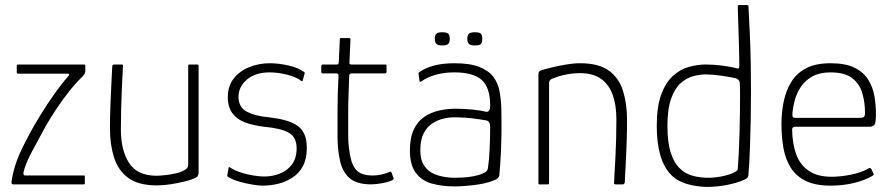

<svg xmlns="http://www.w3.org/2000/svg" viewBox="-20 -726 3508 756"><path d="M25 -9Q34 -73 65.5 -138.5Q97 -204 138 -271Q167 -318 195.5 -358Q224 -398 248 -425Q252 -430 252.5 -432.5Q253 -435 246 -436H51Q49 -436 47.5 -437.5Q46 -439 46 -440V-467Q46 -470 47.5 -471Q49 -472 51 -472H310Q315 -472 315.5 -470.5Q316 -469 316 -465V-446Q316 -441 312 -434Q308 -427 304 -424Q279 -400 252 -366Q225 -332 201 -295.5Q177 -259 158 -226Q129 -173 105 -127.5Q81 -82 73 -50Q72 -46 72.5 -40.5Q73 -35 80 -35H310Q312 -35 313 -34.5Q314 -34 314 -31V-5Q314 -2 313 -1Q312 0 309 0H32Q29 0 27 -2Q25 -4 25 -9Z M598 4Q525 4 485 -25.5Q445 -55 429 -106Q413 -157 413 -219Q413 -270 415 -319Q417 -368 419 -407Q421 -446 422 -465Q423 -470 425.5 -471Q428 -472 433 -472H456Q462 -472 463.5 -471Q465 -470 464 -464Q464 -456 462.5 -431Q461 -406 459.5 -370.5Q458 -335 457 -294.5Q456 -254 456 -215Q456 -134 488.5 -84Q521 -34 597 -34Q606 -34 626.5 -36Q647 -38 668.5 -42.5Q690 -47 705.5 -55.5Q721 -64 721 -75V-467Q721 -469 722 -470.5Q723 -472 724 -472H757Q759 -472 760.5 -471Q762 -470 762 -467V-48Q762 -36 756.5 -30.5Q751 -25 733 -19Q726 -16 703.5 -10.5Q681 -5 652 -0.5Q623 4 598 4Z M880 -65Q880 -68 882 -68Q884 -68 887 -66Q903 -55 927.5 -47Q952 -39 977.5 -35Q1003 -31 1020 -31Q1053 -31 1082 -42.5Q1111 -54 1129.5 -78.5Q1148 -103 1148 -142Q1148 -186 1117 -203.5Q1086 -221 1019 -227Q978 -232 946 -243.5Q914 -255 895.5 -279.5Q877 -304 877 -343Q877 -387 900 -416.5Q923 -446 961 -461.5Q999 -477 1042 -477Q1077 -477 1116.5 -468Q1156 -459 1178 -442Q1180 -440 1180 -439Q1180 -438 1179 -435L1172 -409Q1170 -404 1164 -409Q1146 -423 1110 -432Q1074 -441 1042 -441Q985 -441 952 -412.5Q919 -384 919 -345Q919 -304 951.5 -286.5Q984 -269 1040 -264Q1075 -260 1102.5 -252.5Q1130 -245 1149.5 -232Q1169 -219 1178.5 -197.5Q1188 -176 1188 -143Q1188 -101 1173 -72.5Q1158 -44 1132 -27Q1106 -10 1075.5 -2.5Q1045 5 1014 5Q1000 5 975 1Q950 -3 923.5 -10.5Q897 -18 879 -29Q876 -31 875 -32Q874 -33 875 -36Z M1442 0Q1384 0 1355.5 -25.5Q1327 -51 1318 -97Q1309 -140 1309 -187.5Q1309 -235 1309 -287Q1309 -323 1310 -358Q1311 -393 1313 -428Q1313 -437 1305 -437H1249Q1248 -437 1246.5 -439Q1245 -441 1245 -442V-467Q1245 -468 1246.5 -470Q1248 -472 1250 -472H1305Q1310 -472 1311.5 -473.5Q1313 -475 1314 -481L1318 -571Q1318 -576 1322 -576H1355Q1357 -576 1358.5 -575Q1360 -574 1360 -571L1356 -482Q1355 -477 1357 -474.5Q1359 -472 1363 -472H1497Q1500 -472 1501 -471Q1502 -470 1502 -467V-442Q1502 -442 1500.5 -439.5Q1499 -437 1497 -437H1363Q1361 -437 1358 -435Q1355 -433 1355 -428Q1354 -392 1352.5 -355.5Q1351 -319 1351 -282Q1351 -239 1351 -193Q1351 -147 1361 -103Q1368 -70 1387 -52.5Q1406 -35 1449 -35Q1465 -35 1480.5 -38.5Q1496 -42 1512 -48Q1517 -51 1518.5 -50Q1520 -49 1522 -46L1529 -26Q1531 -22 1528.5 -19.5Q1526 -17 1520 -14Q1510 -10 1493.5 -6.5Q1477 -3 1462.5 -1.5Q1448 0 1442 0Z M1769 8Q1721 8 1681 -3Q1641 -14 1617.5 -45Q1594 -76 1594 -134Q1594 -184 1609.5 -216.5Q1625 -249 1651.5 -266.5Q1678 -284 1710 -291Q1742 -298 1772 -298Q1807 -298 1841 -294.5Q1875 -291 1893 -286Q1910 -283 1910 -310Q1910 -382 1876.5 -411.5Q1843 -441 1769 -441Q1729 -441 1695.5 -431.5Q1662 -422 1640 -406Q1637 -404 1634.5 -404Q1632 -404 1632 -407L1628 -435Q1627 -438 1628.5 -439Q1630 -440 1631 -442Q1655 -459 1689.5 -468Q1724 -477 1769 -477Q1831 -477 1867.5 -462.5Q1904 -448 1922.5 -423.5Q1941 -399 1947 -366.5Q1953 -334 1954 -298Q1955 -245 1954.5 -202.5Q1954 -160 1952 -119.5Q1950 -79 1946 -35Q1945 -30 1940 -24.5Q1935 -19 1920 -14Q1905 -8 1886.5 -4Q1868 0 1848 2.5Q1828 5 1808 6.5Q1788 8 1769 8ZM1772 -26Q1782 -26 1802 -27Q1822 -28 1844 -32Q1866 -36 1882.5 -43.5Q1899 -51 1901 -62Q1906 -95 1908 -141Q1910 -187 1910 -226Q1910 -249 1894 -252Q1878 -255 1843.5 -259.5Q1809 -264 1765 -264Q1747 -264 1724.5 -258.5Q1702 -253 1681.5 -239.5Q1661 -226 1648 -200.5Q1635 -175 1635 -134Q1635 -94 1653 -70Q1671 -46 1702.5 -36Q1734 -26 1772 -26ZM1751 -573Q1751 -560 1745.5 -553.5Q1740 -547 1721 -547Q1704 -547 1698 -553.5Q1692 -560 1692 -573Q1692 -587 1698 -593Q1704 -599 1721 -599Q1740 -599 1745.5 -593Q1751 -587 1751 -573ZM1879 -573Q1879 -560 1874 -553.5Q1869 -547 1850 -547Q1832 -547 1826 -553.5Q1820 -560 1820 -573Q1820 -587 1826 -593Q1832 -599 1850 -599Q1869 -599 1874 -593Q1879 -587 1879 -573Z M2105 0Q2100 0 2100 -5Q2100 -112 2100 -220Q2100 -328 2100 -435Q2100 -440 2103 -444Q2106 -448 2116 -451Q2130 -455 2155 -461Q2180 -467 2209.5 -472Q2239 -477 2264 -477Q2338 -477 2378 -447.5Q2418 -418 2433.5 -367Q2449 -316 2449 -253Q2449 -203 2447 -153.5Q2445 -104 2443 -65Q2441 -26 2440 -7Q2438 -2 2436.5 -1Q2435 0 2429 0H2405Q2400 0 2398.5 -1.5Q2397 -3 2398 -8Q2398 -16 2399.5 -41Q2401 -66 2403 -102Q2405 -138 2406 -178.5Q2407 -219 2407 -256Q2407 -312 2392.5 -352.5Q2378 -393 2346.5 -415.5Q2315 -438 2264 -438Q2236 -438 2208.5 -432.5Q2181 -427 2160 -418Q2154 -417 2148 -412.5Q2142 -408 2142 -397Q2142 -333 2142 -267.5Q2142 -202 2142 -136Q2142 -70 2142 -5Q2142 0 2137 0Z M2566 -230Q2566 -306 2583.5 -353.5Q2601 -401 2629.5 -427Q2658 -453 2692 -462.5Q2726 -472 2758 -472Q2791 -472 2821 -468Q2851 -464 2869 -460Q2882 -456 2886.5 -456Q2891 -456 2891 -466Q2891 -483 2890.5 -511Q2890 -539 2889 -571Q2888 -603 2887 -632Q2886 -661 2885.5 -680Q2885 -699 2885 -701Q2885 -704 2886.5 -705Q2888 -706 2890 -706H2922Q2924 -706 2925.5 -705Q2927 -704 2927 -702Q2930 -647 2932.5 -591.5Q2935 -536 2936 -479.5Q2937 -423 2937 -366.5Q2937 -310 2936 -254.5Q2935 -199 2933 -144.5Q2931 -90 2927 -38Q2927 -33 2924 -28Q2921 -23 2910 -18Q2883 -6 2843.5 2Q2804 10 2762 10Q2721 9 2683.5 -2Q2646 -13 2622 -38Q2594 -67 2580 -115Q2566 -163 2566 -230ZM2608 -230Q2608 -165 2621.5 -123.5Q2635 -82 2659 -61Q2683 -38 2721.5 -30.5Q2760 -23 2800 -28Q2840 -33 2869 -46Q2876 -50 2880.5 -53Q2885 -56 2885 -61Q2887 -87 2889 -125.5Q2891 -164 2892 -206Q2893 -248 2893.5 -287Q2894 -326 2894 -355.5Q2894 -385 2893 -396Q2893 -406 2888 -411Q2883 -416 2877 -418Q2849 -424 2816 -428.5Q2783 -433 2759 -433Q2736 -433 2709.5 -426Q2683 -419 2660 -398.5Q2637 -378 2622.5 -337.5Q2608 -297 2608 -230Z M3057 -237Q3057 -284 3066 -327Q3075 -370 3096 -404Q3117 -438 3154.5 -457.5Q3192 -477 3250 -477Q3309 -477 3344.5 -459.5Q3380 -442 3398.5 -412.5Q3417 -383 3423 -347.5Q3429 -312 3429 -276Q3429 -241 3422.5 -234Q3416 -227 3404 -227H3110Q3108 -227 3103.5 -225Q3099 -223 3099 -214Q3100 -160 3115 -118.5Q3130 -77 3164.5 -53.5Q3199 -30 3254 -30Q3288 -30 3327 -37.5Q3366 -45 3395 -60Q3401 -64 3404.5 -64.5Q3408 -65 3411 -60L3419 -43Q3421 -40 3420 -38.5Q3419 -37 3416 -34Q3384 -15 3340.5 -5Q3297 5 3251 5Q3191 5 3153 -13.5Q3115 -32 3094 -65Q3073 -98 3065 -142Q3057 -186 3057 -237ZM3386 -282Q3386 -322 3375.5 -358.5Q3365 -395 3336 -418Q3307 -441 3250 -441Q3208 -441 3179.5 -425.5Q3151 -410 3134 -385Q3117 -360 3109.5 -331.5Q3102 -303 3100 -277Q3100 -269 3101.5 -265.5Q3103 -262 3111 -262H3366Q3376 -262 3381 -265.5Q3386 -269 3386 -282Z"/></svg>

Font: Glory Thin ExtraLight
Style: Regular
Weight: 250
Version: Version 1.011